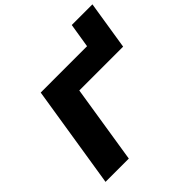

<svg xmlns="http://www.w3.org/2000/svg" viewBox="-219 -1057 1242 1242"><g transform="rotate(-45 402.5 -436.0)"><path d="M53 0 165 -705H589L616 -872H805L752 -538H351L266 0Z"/></g></svg>

Font: Nunito Sans 10pt Expanded Black
Style: Italic
Weight: 900
Width: 7
Italic angle: -9°
Designer: Vernon Adams
Foundry: Vernon Adams
Version: Version 3.101;gftools[0.9.27]